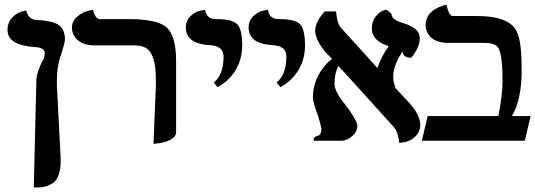

<svg xmlns="http://www.w3.org/2000/svg" viewBox="-20 -604 2298 824"><path d="M125 200.2 136.2 -265.1Q138.7 -297.9 165 -347.2Q171.9 -360.4 171.9 -377.9Q169.9 -399.9 130.9 -401.9Q12.7 -409.2 12.2 -475.1Q12.2 -507.3 32 -528.1Q51.8 -548.8 72.3 -554.2L92.8 -559.1Q102.1 -518.6 139.2 -518.1Q214.4 -514.2 238.3 -491.7Q258.8 -471.2 258.8 -434.1Q258.3 -418.9 238.8 -359.9Q224.1 -314.5 224.1 -257.8V-236.8L240.2 71.8V89.8Q240.2 127 230.2 150.9Q220.2 174.8 202.6 184.3Q185.1 193.8 175 196.5Q165 199.2 151.9 200.2H150.9Z M638.7 13.2 648.9 -235.8Q648.9 -235.8 648.9 -262.2Q648.9 -374 606 -398.4Q586.9 -408.7 558.6 -409.2H385.7Q319.8 -409.2 296.4 -453.6Q289.1 -468.8 288.6 -484.9Q288.6 -512.7 311 -532.2Q333.5 -551.8 356.4 -557.1L378.9 -562Q389.6 -522.9 406.7 -522H531.7Q655.8 -522 696.3 -485.4Q735.4 -448.2 735.8 -344.2V-37.1Q735.8 -17.1 711.7 -4.6Q687.5 7.8 663.1 10.7Z M913.6 -230 897.5 -250Q939 -282.7 939.5 -360.8Q939.5 -401.9 894 -408.7Q887.7 -409.7 881.3 -410.2Q789.6 -414.6 778.8 -471.2Q777.8 -478.5 777.3 -484.9Q777.3 -515.6 797.9 -534.9Q818.4 -554.2 839.4 -558.1L860.4 -562Q866.2 -524.4 900.4 -522.5Q904.8 -522.5 910.6 -522Q982.9 -522 1002.4 -495.1Q1019 -471.2 1019.5 -410.2Q1019.5 -323.2 960.9 -264.6Q939.9 -244.1 913.6 -230Z M1183.1 -230 1167 -250Q1208.5 -282.7 1209 -360.8Q1209 -401.9 1163.6 -408.7Q1157.2 -409.7 1150.9 -410.2Q1059.1 -414.6 1048.3 -471.2Q1047.4 -478.5 1046.9 -484.9Q1046.9 -515.6 1067.4 -534.9Q1087.9 -554.2 1108.9 -558.1L1129.9 -562Q1135.7 -524.4 1169.9 -522.5Q1174.3 -522.5 1180.2 -522Q1252.4 -522 1272 -495.1Q1288.6 -471.2 1289.1 -410.2Q1289.1 -323.2 1230.5 -264.6Q1209.5 -244.1 1183.1 -230Z M1781.7 -440.9Q1781.7 -407.2 1754.9 -368.7Q1746.1 -356 1741.7 -356Q1718.3 -356.9 1709.5 -372.1H1710.4Q1707 -377.4 1711.4 -379.9Q1711.4 -379.9 1705.6 -379.9Q1668 -323.2 1667.5 -274.9Q1668 -245.6 1677.7 -230H1673.3Q1696.3 -206.1 1739.7 -159.2Q1783.2 -108.9 1783.7 -67.9Q1783.7 -30.8 1749 -7.3Q1725.1 8.3 1693.4 8.8Q1688.5 -37.6 1672.4 -55.2H1673.3Q1630.9 -102.1 1553.2 -188Q1474.6 -274.4 1432.6 -320.8Q1416 -291.5 1415.5 -245.1Q1415.5 -212.4 1455.6 -162.6Q1457.5 -160.2 1459.5 -158.2Q1510.3 -91.3 1513.7 -64.9Q1513.7 -32.2 1479 -10.7Q1460.9 0 1443.4 0H1327.6Q1321.3 -8.8 1334 -17.6Q1339.8 -21 1345.7 -22Q1355.5 -23.4 1358.9 -42.5Q1359.4 -46.9 1359.4 -49.8Q1358.9 -59.6 1345.7 -105Q1323.2 -163.6 1322.8 -186Q1322.8 -254.4 1367.2 -313.5Q1384.3 -335.9 1404.8 -351.1Q1400.4 -356 1390.1 -366.7Q1379.9 -377.4 1375.5 -381.8Q1333 -434.6 1332.5 -473.1Q1333.5 -510.3 1373.5 -555.2H1422.4Q1425.8 -506.3 1442.4 -485.8Q1468.8 -456.1 1523.9 -396Q1574.7 -339.8 1599.6 -312Q1616.2 -361.8 1648.4 -405.8Q1576.7 -428.2 1575.7 -481Q1575.7 -510.7 1591.1 -531.2Q1606.4 -551.8 1622.1 -557.6L1637.7 -563Q1658.7 -547.9 1660.6 -542Q1662.6 -523.4 1689 -512.2Q1696.3 -509.3 1703.6 -506.8Q1772.9 -487.3 1780.3 -451.7Q1781.7 -445.8 1781.7 -440.9Z M2028.3 -535.2Q2156.2 -535.2 2192.9 -477.5Q2217.3 -439 2218.3 -332.5Q2218.3 -320.8 2218.8 -301.8Q2218.3 -173.3 2176.8 -106H2257.3L2232.4 0H1790.5L1815.4 -106H2118.7Q2136.7 -196.3 2136.7 -256.8Q2136.7 -377.9 2115.2 -403.3Q2100.1 -419.9 2057.6 -419.9H1904.3Q1835.9 -419.9 1813.5 -465.3Q1806.6 -480 1806.6 -496.1Q1806.6 -554.2 1878.4 -579.1Q1878.4 -579.1 1895.5 -584Q1907.7 -536.1 1922.4 -535.2Z"/></svg>

Font: Linux Libertine O
Style: Semibold
Weight: 700
Designer: Philipp H. Poll
Foundry: Philipp H. Poll
Version: Version 5.0.0